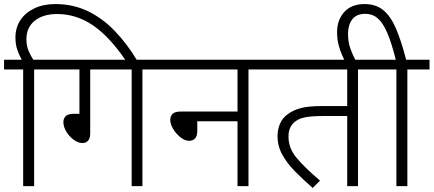

<svg xmlns="http://www.w3.org/2000/svg" viewBox="-20 -916 2134 945"><path d="M94 -574H0V-622H87Q74 -645 65 -671.5Q56 -698 56 -731Q56 -780 80.5 -817Q105 -854 149.5 -875Q194 -896 252 -896Q340 -896 412.5 -861Q485 -826 545.5 -763Q606 -700 657 -615H601Q520 -735 438 -791Q356 -847 261 -847Q192 -847 151 -814Q110 -781 110 -723Q110 -691 120.5 -666Q131 -641 144 -622H257V-574H148V0H94Z M424 -574V-259Q424 -235 413.5 -223.5Q403 -212 386 -212Q365 -212 343 -228Q321 -244 306.5 -268Q292 -292 292 -315Q292 -333 303.5 -344.5Q315 -356 345 -356H371V-574H242V-622H791V-574H681V0H628V-574Z M776 -622H1312V-574H1203V0H1149V-319H951V-271Q951 -246 940 -234.5Q929 -223 911 -223Q890 -223 868.5 -240Q847 -257 832.5 -281Q818 -305 818 -326Q818 -344 829.5 -355.5Q841 -367 870 -367H1149V-574H776Z M1742 -574V0H1689V-345H1571Q1512 -345 1479 -338Q1446 -331 1426 -312Q1415 -302 1407.5 -285.5Q1400 -269 1400 -243Q1400 -186 1440.5 -138Q1481 -90 1555 -27L1519 9Q1472 -32 1432.5 -72Q1393 -112 1369.5 -154.5Q1346 -197 1346 -247Q1346 -277 1357.5 -305.5Q1369 -334 1395 -353Q1421 -373 1458.5 -383.5Q1496 -394 1565 -394H1689V-574H1297V-622H1851V-574Z M1678 -615Q1660 -649 1649.5 -684Q1639 -719 1639 -757Q1639 -817 1674 -856.5Q1709 -896 1775 -896Q1830 -896 1866.5 -866Q1903 -836 1929 -775.5Q1955 -715 1979 -622H2094V-574H1985V0H1931V-574H1837V-622H1928Q1907 -706 1885.5 -755.5Q1864 -805 1838.5 -826.5Q1813 -848 1778 -848Q1735 -848 1714 -821Q1693 -794 1693 -749Q1693 -710 1704 -678.5Q1715 -647 1732 -615Z"/></svg>

Font: Noto Sans Light
Style: Regular
Weight: 300
Designer: Monotype Design Team
Foundry: Monotype Imaging Inc.
Version: Version 2.007